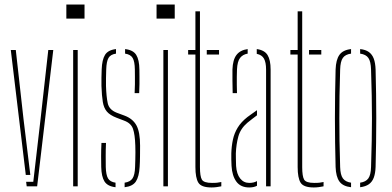

<svg xmlns="http://www.w3.org/2000/svg" viewBox="-20 -820 1724 845"><path d="M27.5 -600H49.5L83.5 -296L113.5 -50H93.5ZM95 -20H126.5L158.5 -296L192.5 -600H214.5L143.5 0H97.5Z M272 -738V-800H352V-738ZM302 0V-600H322V0Z M425.5 -85Q425 -107 425 -133Q425 -159 426.5 -191H446.5Q445 -159.5 445.2 -134Q445.5 -108.5 445.5 -85Q446.5 -50 455.5 -34.8Q464.5 -19.5 488.5 -16V4Q453.5 0 440 -21.2Q426.5 -42.5 425.5 -85ZM528.5 4V-16Q553 -19.5 563.2 -34.8Q573.5 -50 574.5 -85Q575 -101 575.5 -117.5Q576 -134 576 -149.8Q576 -165.5 575.5 -179Q574 -228.5 565.2 -253.2Q556.5 -278 526.5 -289L492.5 -302Q464 -313 450.5 -328.8Q437 -344.5 432.5 -371.2Q428 -398 426.5 -442Q426 -461.5 426.5 -478Q427 -494.5 427.5 -514Q429 -557 442.2 -578.5Q455.5 -600 490.5 -604V-584Q466.5 -580.5 457.5 -565Q448.5 -549.5 447.5 -514Q447 -493 446.5 -476.5Q446 -460 446.5 -442Q448 -394 454.2 -365.5Q460.5 -337 493.5 -324L528.5 -311Q564.5 -297.5 580.5 -268.2Q596.5 -239 596.5 -179Q596.5 -157.5 596.2 -132.2Q596 -107 594.5 -85Q592 -42.5 578 -21.2Q564 0 528.5 4ZM572.5 -410Q573.5 -431 573.8 -449Q574 -467 573.8 -483Q573.5 -499 573.5 -514Q573 -549.5 563.8 -565Q554.5 -580.5 530.5 -584V-604Q566 -600 579.5 -578.5Q593 -557 593.5 -514Q593.5 -500 593.8 -484.2Q594 -468.5 593.8 -450Q593.5 -431.5 592.5 -410Z M669 -738V-800H749V-738ZM699 0V-600H719V0Z M808 -580V-600H840V-770H860V-85Q860 -44 868.5 -29.5Q877 -15 913 -15Q929 -15 936.2 -16Q943.5 -17 954 -19V0Q944.5 2 933.5 3.5Q922.5 5 911 5Q866 5 853 -16Q840 -37 840 -85V-580ZM890 -580V-600H944V-580Z M999 -90Q998.5 -105 998 -118Q997.5 -131 998 -145Q999 -177 1005 -205.2Q1011 -233.5 1026 -258.2Q1041 -283 1069 -305Q1079 -312 1089.5 -319.8Q1100 -327.5 1111 -335V-312.5Q1102 -306 1091.8 -298Q1081.5 -290 1069 -280Q1038.5 -254 1029 -219.5Q1019.5 -185 1018 -145Q1018 -137 1018.2 -121.5Q1018.5 -106 1019 -90Q1021.5 -54 1037 -34.5Q1052.5 -15 1077 -15Q1097 -15 1111 -23V-2.5Q1097.5 5 1077 5Q1039 5 1020.2 -20.8Q1001.5 -46.5 999 -90ZM1004 -410Q1003.5 -437 1003 -464.8Q1002.5 -492.5 1003 -514Q1004.5 -557 1020.8 -578.2Q1037 -599.5 1070 -604V-584Q1048.5 -580.5 1036.5 -565Q1024.5 -549.5 1023 -514Q1022.5 -499.5 1022.2 -482.2Q1022 -465 1022.2 -446.5Q1022.5 -428 1023 -410ZM1151 0V-514Q1151 -545.5 1141.8 -562Q1132.5 -578.5 1110 -583V-604Q1144 -599.5 1157.5 -577.8Q1171 -556 1171 -514V0Z M1258 -580V-600H1290V-770H1310V-85Q1310 -44 1318.5 -29.5Q1327 -15 1363 -15Q1379 -15 1386.2 -16Q1393.5 -17 1404 -19V0Q1394.5 2 1383.5 3.5Q1372.5 5 1361 5Q1316 5 1303 -16Q1290 -37 1290 -85V-580ZM1340 -580V-600H1394V-580Z M1457 -85Q1455.5 -138.5 1454.8 -192.2Q1454 -246 1454 -299.5Q1454 -353 1454.8 -406.8Q1455.5 -460.5 1457 -514Q1458.5 -557 1473.8 -578.5Q1489 -600 1525 -604V-584Q1499.5 -580.5 1488.8 -565Q1478 -549.5 1477 -514Q1475 -450.5 1474.2 -399Q1473.5 -347.5 1473.5 -299.5Q1473.5 -251.5 1474.2 -200Q1475 -148.5 1477 -85Q1478 -50 1489.2 -34.8Q1500.5 -19.5 1525 -16V4Q1489 0 1473.8 -21.2Q1458.5 -42.5 1457 -85ZM1565 4V-16Q1590 -19.5 1601 -34.8Q1612 -50 1613 -85Q1615 -148.5 1616 -200Q1617 -251.5 1617 -299.5Q1617 -347.5 1616 -399Q1615 -450.5 1613 -514Q1612 -549.5 1601.2 -565Q1590.5 -580.5 1565 -584V-604Q1589 -601.5 1603.5 -591Q1618 -580.5 1625 -561.8Q1632 -543 1633 -514Q1634.5 -460.5 1635.2 -406.8Q1636 -353 1636 -299.5Q1636 -246 1635.2 -192.2Q1634.5 -138.5 1633 -85Q1632 -57 1625 -38.2Q1618 -19.5 1603.5 -9.2Q1589 1 1565 4Z"/></svg>

Font: Big Shoulders Stencil Thin
Style: Regular
Weight: 100
Designer: Patric King
Foundry: XO Type Co
Version: Version 2.001